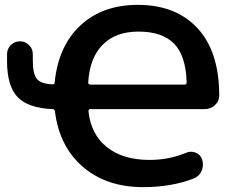

<svg xmlns="http://www.w3.org/2000/svg" viewBox="-20 -760 961 790"><path d="M550 -630Q456 -630 402.5 -576Q349 -522 343 -421Q343 -412 351 -412H740Q748 -412 748 -421Q745 -530 696.5 -580Q648 -630 550 -630ZM197 -311Q96 -315 52.5 -360.5Q9 -406 9 -508V-537Q9 -559 24.5 -574.5Q40 -590 62 -590Q84 -590 99.5 -574.5Q115 -559 115 -537V-512Q115 -456 131.5 -435.5Q148 -415 196 -413Q205 -413 205 -421Q220 -571 311 -655.5Q402 -740 547 -740Q704 -740 793 -643.5Q882 -547 882 -367Q882 -343 864 -327Q846 -311 822 -311H351Q344 -311 344 -302Q354 -207 420 -154.5Q486 -102 595 -102Q675 -102 745 -131Q765 -140 785 -132Q805 -124 812 -103Q819 -79 809.5 -57Q800 -35 778 -26Q686 10 569 10Q418 10 321 -73.5Q224 -157 206 -302Q204 -311 197 -311Z"/></svg>

Font: Rounded Mplus 1c Bold
Style: Bold
Weight: 700
Version: Version 1.059.20150529